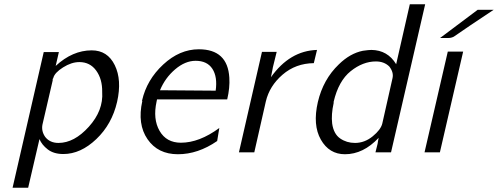

<svg xmlns="http://www.w3.org/2000/svg" viewBox="-20 -714 2334 900"><path d="M39 166 185 -470H256L241 -405Q320 -478 410 -478Q484 -478 518 -408.5Q552 -339 529 -237Q505 -132 431.5 -62Q358 8 277 8Q232 8 204 -13.5Q176 -35 165 -62L112 166ZM230 -349Q230 -348 229 -346.5Q228 -345 227 -344V-340V-337L179 -130Q173 -99 192 -72Q214 -44 254 -44Q328 -44 396.5 -120Q465 -196 459 -283Q460 -343 431 -383Q402 -423 352 -423Q315 -423 275.5 -398Q236 -373 230 -349Z M647 -240 646 -241Q646 -242 646 -243Q668 -340 745 -411.5Q822 -483 912 -483Q1047 -483 1055 -350Q1058 -303 1045 -248H716Q716 -246 715 -243Q714 -240 714 -238Q696 -156 728 -100.5Q760 -45 828 -45Q914 -45 1008 -114L998 -53Q908 9 814 9Q720 9 671.5 -61.5Q623 -132 647 -240ZM730 -291 991 -289Q1000 -354 975.5 -391.5Q951 -429 897 -429Q848 -429 801 -389Q754 -349 730 -291Z M1100 0 1208 -471H1277L1259 -398Q1259 -397 1257.5 -389.5Q1256 -382 1255 -377L1250 -352Q1338 -476 1466 -480L1451 -418Q1366 -417 1304.5 -364Q1243 -311 1226 -238L1172 0Z M1470 -236Q1495 -342 1568 -412Q1621 -464 1681 -476Q1709 -480 1721 -480Q1797 -479 1837 -413L1901 -694H1973L1813 0H1740L1750 -40Q1750 -41 1752 -53L1755 -68Q1683 9 1597 9Q1523 9 1484 -59.5Q1445 -128 1470 -236ZM1544 -237V-231Q1532 -177 1537 -135Q1544 -86 1574.5 -65Q1605 -44 1644 -44Q1689 -44 1727 -75Q1765 -106 1772 -135L1820 -348Q1826 -375 1805 -402Q1781 -426 1742 -426Q1681 -426 1624 -380.5Q1567 -335 1544 -237Z M1970 0 2079 -472H2151L2042 0ZM2043 -536 2219 -668H2294Q2224 -621 2183 -594L2107 -542Q2095 -536 2083 -536Z"/></svg>

Font: Coval
Style: ExtraLight Italic
Weight: 200
Foundry: Context Ltd
Version: Version 001.000